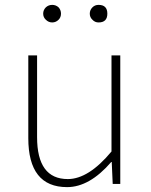

<svg xmlns="http://www.w3.org/2000/svg" viewBox="-20 -754 617 787"><path d="M96 -188V-527H132V-192Q132 -20 258 -20Q343 -20 437 -133V-527H473V0H442L438 -90H436Q347 13 255 13Q96 13 96 -188ZM168 -673Q157 -683 157 -698Q157 -713 168 -724Q179 -734 194 -734Q209 -734 220 -724Q230 -713 230 -698Q230 -683 220 -673Q209 -662 194 -662Q179 -662 168 -673ZM359 -673Q348 -683 348 -698Q348 -713 359 -724Q369 -734 384 -734Q420 -734 420 -698Q420 -662 384 -662Q369 -662 359 -673Z"/></svg>

Font: Noto Sans CJK TC Thin
Style: Regular
Weight: 250
Designer: Ryoko NISHIZUKA ???? (kana & ideographs); Paul D. Hunt (Latin, Greek & Cyrillic); Wenlong ZHANG ??? (bopomofo); Sandoll 
Foundry: Adobe Systems Incorporated
Version: Version 1.004 January 19, 2016